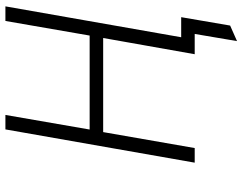

<svg xmlns="http://www.w3.org/2000/svg" viewBox="-113 -627 896 710"><g transform="rotate(-90 335.0 -272.0)"><path d="M538 156.5 564.5 0H523L531.5 -50H626.5L595.5 131ZM88.5 0 211.5 -700H265L211 -388.5H558.5L612.5 -700H666.5L543.5 0H489.5L549.5 -338.5H201.5L142.5 0Z"/></g></svg>

Font: Overpass ExtraLight
Style: Italic
Weight: 250
Italic angle: -10°
Designer: Delve Withrington, Dave Bailey, Thomas Jockin
Foundry: Delve Fonts LLC
Version: Version 4.000